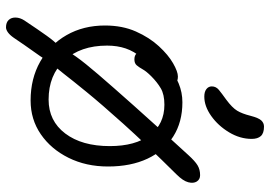

<svg xmlns="http://www.w3.org/2000/svg" viewBox="-150 -656 900 640"><g transform="rotate(90 300.0 -336.0)"><path d="M315 12Q242 12 185.5 -20Q129 -52 97 -108Q65 -164 65 -236Q65 -294 85 -339Q105 -384 134 -415.5Q163 -447 191 -463Q219 -479 235 -479Q243 -479 248.5 -477Q254 -475 257 -470.5Q260 -466 260 -458Q260 -442 254 -430Q248 -418 228 -405Q193 -382 172 -357.5Q151 -333 141.5 -305Q132 -277 132 -243Q132 -154 181 -101Q230 -48 312 -48Q383 -48 425 -103.5Q467 -159 467 -252Q467 -337 430.5 -385.5Q394 -434 329 -434Q295 -434 274.5 -422Q254 -410 234 -390Q218 -374 211 -361.5Q204 -349 197.5 -341.5Q191 -334 178 -334Q165 -334 158.5 -341Q152 -348 152 -363Q152 -383 166 -406Q180 -429 204 -449Q228 -469 258 -481.5Q288 -494 321 -494Q387 -494 435 -463.5Q483 -433 509 -377.5Q535 -322 535 -246Q535 -173 506 -114.5Q477 -56 427.5 -22Q378 12 315 12ZM164 -45Q154 -45 146 -52.5Q138 -60 138 -70Q138 -82 144 -97.5Q150 -113 169.5 -140.5Q189 -168 228.5 -214Q268 -260 333 -333Q398 -406 497 -514Q517 -536 531 -544.5Q545 -553 564 -553Q578 -553 585 -542Q592 -531 587.5 -513.5Q583 -496 561 -474Q459 -371 393 -297.5Q327 -224 287 -175Q247 -126 225 -97.5Q203 -69 190 -57Q177 -45 164 -45ZM71 94Q55 94 46.5 85Q38 76 38.5 61.5Q39 47 48 33Q80 -15 99 -41.5Q118 -68 130 -78.5Q142 -89 152 -89Q169 -89 178 -81.5Q187 -74 187 -58Q187 -51 178 -36.5Q169 -22 151 3Q133 28 106 68Q97 81 88 87.5Q79 94 71 94ZM302 -567Q286 -567 277 -574Q268 -581 268 -592Q268 -606 279.5 -615.5Q291 -625 312 -640Q339 -660 349 -676.5Q359 -693 366 -721Q373 -748 381.5 -757Q390 -766 402 -766Q424 -766 433.5 -755.5Q443 -745 443 -725Q443 -686 421 -649.5Q399 -613 366.5 -590Q334 -567 302 -567Z"/></g></svg>

Font: Shantell Sans Light
Style: Regular
Weight: 300
Designer: Stephen Nixon, Anya Danilova, Shantell Martin
Foundry: Arrow Type
Version: Version 1.011;[c5ecc13dd]